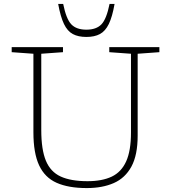

<svg xmlns="http://www.w3.org/2000/svg" viewBox="-20 -947 870 977"><path d="M646.5 -273V-673.5L536 -681.5V-707H791V-681.5L680.5 -673.5V-257Q680.5 -158 648.8 -99.5Q617 -41 559 -15.5Q501 10 421.5 10Q328.5 10 268.2 -16.8Q208 -43.5 179 -105.8Q150 -168 150 -274V-673.5L39.5 -681.5V-707H300.5V-681.5L190 -673.5V-285Q190 -186 213.5 -129.2Q237 -72.5 288.8 -48.8Q340.5 -25 425.5 -25Q499.5 -25 548.5 -48.2Q597.5 -71.5 622 -125.8Q646.5 -180 646.5 -273ZM419.5 -796Q470 -796 496 -823Q522 -850 537.5 -927H563Q551.5 -861.5 533.8 -825Q516 -788.5 488.5 -773.8Q461 -759 419.5 -759Q378 -759 350.5 -773.8Q323 -788.5 305.5 -825Q288 -861.5 276 -927H301.5Q317 -850 343 -823Q369 -796 419.5 -796Z"/></svg>

Font: Newsreader Caption ExtraLight
Style: Regular
Weight: 275
Designer: Hugues Gentile
Foundry: Production Type
Version: Version 1.001